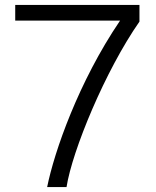

<svg xmlns="http://www.w3.org/2000/svg" viewBox="-20 -762 636 782"><path d="M42 -742V-678H469C300 -429 201 -144 172 0H251C274 -148 409 -475 548 -674V-742Z"/></svg>

Font: 18Franklin Light
Style: Regular
Weight: 300
Designer: Pablo Impallari, Rodrigo Fuenzalida (Modified by Dan O. Williams)
Version: Version 0.025;PS 000.025;hotconv 1.0.88;makeotf.lib2.5.64775